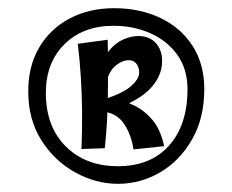

<svg xmlns="http://www.w3.org/2000/svg" viewBox="-20 -821 567 469"><path d="M268 -372Q214 -372 163.5 -400Q113 -428 81 -478.5Q49 -529 49 -598Q49 -660 76 -705.5Q103 -751 150.5 -776Q198 -801 259 -801Q321 -801 371 -777.5Q421 -754 450 -709.5Q479 -665 479 -603Q479 -533 449.5 -481Q420 -429 372 -400.5Q324 -372 268 -372ZM268 -415Q348 -415 393 -465.5Q438 -516 438 -603Q438 -652 413.5 -686.5Q389 -721 348 -739.5Q307 -758 257 -758Q183 -758 137.5 -713Q92 -668 92 -594Q92 -512 140.5 -463.5Q189 -415 268 -415ZM233 -545 222 -575Q275 -590 297.5 -608.5Q320 -627 320 -644Q320 -656 313.5 -665Q307 -674 294 -674Q280 -674 264 -662Q248 -650 239 -620L223 -648Q232 -680 247.5 -698.5Q263 -717 282 -725Q301 -733 317 -733Q345 -733 360.5 -716Q376 -699 376 -672Q376 -633 343.5 -601Q311 -569 233 -545ZM179 -457Q181 -506 180.5 -548.5Q180 -591 177.5 -632Q175 -673 170 -714L243 -724Q244 -684 244 -651.5Q244 -619 243.5 -589Q243 -559 241.5 -528Q240 -497 236 -459ZM306 -456Q301 -491 284 -517Q267 -543 236 -548L258 -580Q284 -575 308.5 -563Q333 -551 352.5 -528Q372 -505 381 -464Z"/></svg>

Font: Marhey Medium
Style: Regular
Weight: 500
Designer: Nur Syamsi & Bustanul Arifin
Foundry: Namelatype
Version: Version 1.000